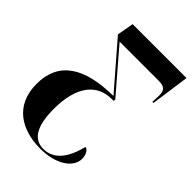

<svg xmlns="http://www.w3.org/2000/svg" viewBox="-227 -634 970 970"><g transform="rotate(45 258.5 -148.5)"><path d="M247 239C359 239 433 188 433 125C433 98 419 72 402 71C370 205 305 229 258 229C186 229 153 165 153 48C153 -119 224 -194 324 -194H338L340 -204L148 -427H426C469 -427 482 -413 482 -375C482 -360 480 -345 480 -329H488L517 -536H132L116 -447L320 -211C113 -209 2 -136 2 20C2 175 114 239 247 239Z"/></g></svg>

Font: Noto Serif Display Condensed ExtraBold
Style: Italic
Weight: 800
Width: 3
Italic angle: -12°
Designer: Monotype Design Team
Foundry: Monotype Imaging Inc.
Version: Version 2.009